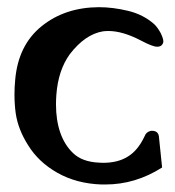

<svg xmlns="http://www.w3.org/2000/svg" viewBox="-20 -483 477 524"><path d="M256.8 20.5Q189 18.1 137 -11.2Q85 -40.5 56.6 -86.9Q29.3 -129.9 22.9 -173.8Q19.5 -198.2 19.5 -225.1Q19.5 -245.1 21.5 -265.6Q29.8 -359.9 93.5 -411.4Q157.2 -462.9 250 -463.4Q288.1 -463.4 329.6 -453.4Q371.1 -443.4 400.9 -417Q410.2 -408.2 418.9 -392.1Q425.8 -377.4 425.8 -370.1Q425.8 -364.3 420.9 -359.4Q417 -355.5 408.7 -355.5Q396.5 -355.5 365.2 -372.1Q314.9 -398.4 275.9 -398.4Q268.6 -398.4 261.2 -397.5Q212.4 -389.6 170.4 -335Q138.7 -291 133.8 -224.1Q132.8 -210.4 132.8 -198.2Q132.8 -154.8 144.5 -121.1Q156.2 -87.4 179.2 -65.4Q204.1 -41 251 -39.1Q255.9 -38.6 260.7 -38.6Q301.3 -38.6 328.1 -55.2Q356 -71.8 374 -109.9Q378.9 -123.5 392.6 -126H395Q411.1 -126 413.6 -111.3L422.4 -25.9Q349.6 20.5 267.6 20.5Z"/></svg>

Font: Caudex
Style: Bold
Weight: 700
Version: Version 1.01